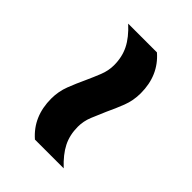

<svg xmlns="http://www.w3.org/2000/svg" viewBox="-12 -648 538 538"><g transform="rotate(-45 257.0 -378.5)"><path d="M351.5 -295.5Q322.5 -295.5 296.8 -305.5Q271 -315.5 247 -327Q224.5 -337 203.5 -345.5Q182.5 -354 160.5 -354Q128 -354 102.2 -341Q76.5 -328 50 -299.5V-413.5Q92.5 -462.5 163.5 -462.5Q192 -462.5 217.8 -452.5Q243.5 -442.5 268 -431Q290 -421 311.2 -412.5Q332.5 -404 354 -404Q386.5 -404 412.5 -417Q438.5 -430 464.5 -458.5V-344.5Q422 -295.5 351.5 -295.5Z"/></g></svg>

Font: Encode Sans Condensed
Style: Bold
Weight: 700
Width: 3
Designer: Multiple Designers
Foundry: Impallari Type
Version: Version 3.000; ttfautohint (v1.8.3) -l 8 -r 50 -G 200 -x 14 